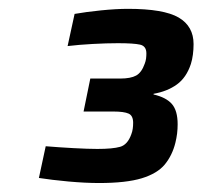

<svg xmlns="http://www.w3.org/2000/svg" viewBox="-20 -824 451 428"><path d="M200.6 -416Q170.6 -416 132.7 -419.4Q94.9 -422.9 66.7 -427.3L81.9 -498Q110.9 -495.6 143.7 -493.8Q176.5 -492 197 -492Q231.1 -492 247.7 -496.7Q264.2 -501.3 272.5 -524.1Q275.1 -530.8 275.9 -537Q276.8 -543.2 276.8 -550.2Q276.8 -566.3 266.6 -570.8Q256.4 -575.4 232.6 -575.4H166.3L181.3 -648.9H248.2Q271.2 -648.9 283.5 -655.6Q295.7 -662.3 302.6 -682Q304.8 -687.6 305.6 -693.4Q306.3 -699.1 306.3 -705Q306.3 -721.3 292.2 -724.5Q278 -727.7 242.8 -727.7Q217.8 -727.7 186.6 -726Q155.4 -724.3 130.7 -721.3L146.3 -793Q171.2 -797.4 205.3 -800.9Q239.3 -804.3 265.2 -804.3Q345 -804.3 378.3 -784.9Q411.5 -765.4 411.5 -725.7Q411.5 -713.7 410 -702.3Q408.5 -690.9 405.5 -681.4Q395.5 -651 374.3 -635.7Q353 -620.3 322.3 -614.9V-613.4Q350 -607 363 -592.4Q376 -577.7 376 -547Q376 -536.6 374.8 -526.4Q373.5 -516.1 370.9 -505.5Q363.9 -477.5 347.3 -457.3Q330.6 -437.2 296 -426.6Q261.3 -416 200.6 -416Z"/></svg>

Font: Saira Thin
Style: Italic
Weight: 100
Italic angle: -12°
Designer: Hector Gatti with collaboration of the Omnibus-Type team
Foundry: Omnibus-Type
Version: Version 1.101